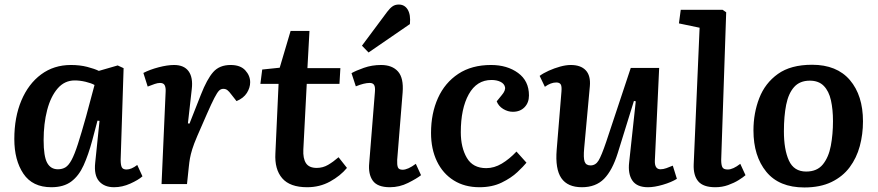

<svg xmlns="http://www.w3.org/2000/svg" viewBox="-20 -810 3862 845"><path d="M511 -107Q511 -84 516 -74Q521 -64 537 -64Q558 -64 584 -84L607 -34Q589 -18 553.5 -2Q518 14 482 14Q439 14 416 -12.5Q393 -39 399 -94L418 -278L409 -279L386 -192Q369 -129 348 -82.5Q327 -36 293.5 -11Q260 14 206 14Q123 14 83 -45.5Q43 -105 43 -198Q43 -294 74 -367.5Q105 -441 161 -482.5Q217 -524 292 -524Q332 -524 364.5 -515.5Q397 -507 415 -498L498 -522L524 -510ZM235 -65Q254 -65 268 -73.5Q282 -82 295 -106Q308 -130 323 -176.5Q338 -223 359 -298L396 -436Q382 -444 357 -450Q332 -456 309 -456Q264 -456 233.5 -420.5Q203 -385 187.5 -325.5Q172 -266 172 -193Q172 -122 187.5 -93.5Q203 -65 235 -65Z M709 -407Q710 -424 705 -434.5Q700 -445 684 -445Q674 -445 661 -440.5Q648 -436 630 -429L611 -489Q640 -504 678.5 -514Q717 -524 746 -524Q790 -524 810 -496.5Q830 -469 824 -418L807 -267L814 -266L864 -393Q891 -462 918.5 -493Q946 -524 995 -524Q1038 -524 1059.5 -500.5Q1081 -477 1081 -448Q1081 -424 1066.5 -401Q1052 -378 1021 -365L999 -393Q988 -408 980.5 -413.5Q973 -419 963 -419Q952 -419 944 -411Q936 -403 923.5 -379Q911 -355 890 -307Q864 -248 848.5 -212Q833 -176 826 -153Q819 -130 816 -113Q813 -96 811 -76L803 0H691Z M1134 -504 1211 -512 1259 -674H1342L1333 -510H1478L1474 -441H1330L1315 -152Q1313 -113 1326.5 -92Q1340 -71 1374 -71Q1401 -71 1424 -84.5Q1447 -98 1470 -118L1507 -71Q1478 -36 1432.5 -11Q1387 14 1332 14Q1256 14 1222 -25.5Q1188 -65 1192 -135L1206 -441H1126Z M1630 -405Q1632 -427 1626.5 -436Q1621 -445 1607 -445Q1583 -445 1546 -430L1527 -488Q1546 -499 1581.5 -511.5Q1617 -524 1657 -524Q1706 -524 1731.5 -495.5Q1757 -467 1752 -403L1728 -106Q1727 -85 1731 -74Q1735 -63 1752 -63Q1775 -63 1810 -89L1833 -39Q1814 -24 1776 -5Q1738 14 1696 14Q1641 14 1620.5 -15Q1600 -44 1605 -93ZM1684 -758Q1696 -774 1707.5 -782Q1719 -790 1735 -790Q1761 -790 1774.5 -767.5Q1788 -745 1784 -704L1602 -579L1573 -609Z M2141 -524Q2212 -524 2260 -489Q2308 -454 2308 -390Q2308 -358 2288.5 -338Q2269 -318 2237 -318Q2215 -318 2194.5 -330.5Q2174 -343 2166 -364L2188 -391Q2206 -412 2202.5 -427Q2199 -442 2182.5 -450Q2166 -458 2143 -458Q2078 -458 2043 -395Q2008 -332 2008 -228Q2008 -161 2034.5 -115.5Q2061 -70 2120 -70Q2155 -70 2188.5 -90Q2222 -110 2253 -143L2297 -94Q2284 -78 2257 -52.5Q2230 -27 2188 -6.5Q2146 14 2090 14Q2025 14 1977 -16Q1929 -46 1903 -100Q1877 -154 1877 -225Q1877 -311 1907.5 -378.5Q1938 -446 1997 -485Q2056 -524 2141 -524Z M2355 -476Q2371 -488 2395.5 -499Q2420 -510 2445.5 -517Q2471 -524 2492 -524Q2536 -524 2558 -500.5Q2580 -477 2576 -431L2551 -158Q2547 -115 2553 -98.5Q2559 -82 2579 -82Q2601 -82 2614 -103Q2627 -124 2648 -186L2756 -511H2881L2862 -102Q2861 -65 2887 -65Q2899 -65 2913 -70Q2927 -75 2941 -81L2959 -23Q2935 -8 2897.5 3Q2860 14 2832 14Q2783 14 2763 -15.5Q2743 -45 2749 -96L2778 -364L2770 -366L2699 -137Q2675 -60 2638.5 -23Q2602 14 2541 14Q2478 14 2450.5 -26Q2423 -66 2430 -151L2451 -407Q2453 -431 2447.5 -439Q2442 -447 2428 -447Q2404 -447 2378 -428Z M3059 -688 2968 -707 2976 -767H3160L3176 -756L3154 -106Q3154 -85 3159 -74.5Q3164 -64 3183 -64Q3206 -64 3238 -89L3261 -39Q3251 -30 3231 -17.5Q3211 -5 3184.5 4.5Q3158 14 3128 14Q3075 14 3053 -12Q3031 -38 3033 -87Z M3520 15Q3409 15 3352.5 -54Q3296 -123 3296 -236Q3296 -312 3321.5 -378Q3347 -444 3403.5 -484.5Q3460 -525 3554 -525Q3663 -525 3720.5 -457.5Q3778 -390 3778 -276Q3778 -219 3764 -167Q3750 -115 3719.5 -74Q3689 -33 3639.5 -9Q3590 15 3520 15ZM3528 -55Q3576 -55 3601.5 -86.5Q3627 -118 3636.5 -168.5Q3646 -219 3646 -277Q3646 -328 3637 -368.5Q3628 -409 3605.5 -432Q3583 -455 3544 -455Q3500 -455 3475 -427Q3450 -399 3440 -349Q3430 -299 3430 -232Q3430 -152 3452 -103.5Q3474 -55 3528 -55Z"/></svg>

Font: Literata 12pt SemiBold
Style: Italic
Weight: 600
Italic angle: -2°
Designer: Latin by Veronika Burian and Jose Scaglione. Greek by Irene Vlachou. Cyrillic by Vera Evstafieva
Foundry: TypeTogether
Version: Version 3.002